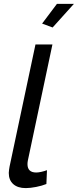

<svg xmlns="http://www.w3.org/2000/svg" viewBox="-20 -958 399 985"><path d="M112 7Q71 7 48 -13.5Q25 -34 25 -71Q25 -79 26.5 -87Q28 -95 29 -103L162 -730H249L123 -135Q122 -130 121.5 -125.5Q121 -121 121 -116Q121 -73 166 -73Q177 -73 192.5 -76.5Q208 -80 221 -85L218 -14Q196 -5 165.5 1Q135 7 112 7ZM250 -817 196 -837 272 -938H359Z"/></svg>

Font: Raleway Thin Medium
Style: Italic
Weight: 500
Italic angle: -12°
Version: Version 4.026